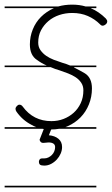

<svg xmlns="http://www.w3.org/2000/svg" viewBox="-20 -570 483 829"><path d="M396 -280H299Q300 -279 301 -278Q325 -266 347 -253Q377 -234 377 -188Q377 -152 364 -119.5Q351 -87 327.5 -63Q304 -39 272 -25Q267 -23 262 -21H396V-14H236Q219 -11 201 -11L191 14Q216 16 232 29Q248 42 248 65Q248 79 242 93Q236 107 225.5 118.5Q215 130 201 137.5Q187 145 171 145Q159 145 153.5 141.5Q148 138 148 127Q150 114 161 114H170Q180 114 188.5 110Q197 106 204 99Q211 92 214.5 83Q218 74 218 65Q218 55 210.5 50Q203 45 189 45Q184 45 179 46Q174 47 167 47Q159 47 155 42Q151 37 151 33L169 -13Q165 -13 162 -14H0V-21H137Q126 -25 116 -31Q77 -51 51 -88Q47 -94 47 -100Q47 -106 52.5 -112Q58 -118 64 -118Q72 -118 78 -110Q124 -47 202 -47Q230 -47 254.5 -56.5Q279 -66 298 -83Q317 -100 328.5 -124.5Q340 -149 340 -180Q340 -199 330.5 -213Q321 -227 306.5 -236.5Q292 -246 274 -253Q256 -260 238 -266Q217 -272 199 -280H0V-287H182Q159 -297 140 -311Q109 -331 109 -378Q109 -412 121.5 -443Q134 -474 157 -497Q180 -520 213 -535H0V-542H231Q259 -550 292 -550Q323 -550 350 -542H396V-535H371Q407 -520 437 -490Q443 -483 443 -478Q443 -470 436 -464.5Q429 -459 424 -459Q417 -459 412 -465Q389 -488 359 -501Q329 -514 292 -514Q262 -514 235.5 -505Q209 -496 189 -479Q169 -462 157 -439Q145 -416 145 -386Q145 -367 155 -353Q165 -339 179.5 -329Q194 -319 212 -312Q230 -305 249 -299Q267 -294 283 -287H396ZM396 239H0V232H396Z"/></svg>

Font: Gruenewald VA 1. Klasse
Style: Regular
Weight: 400
Designer: Peter Wiegel
Foundry: Peter Wiegel, nach dem Schriftentwurf von Dr. H. Gr¸newald
Version: Version 0.007